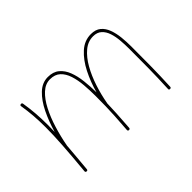

<svg xmlns="http://www.w3.org/2000/svg" viewBox="-81 -755 1022 1022"><g transform="rotate(-45 430.0 -244.5)"><path d="M103 -4.9Q112.8 -109.4 117.7 -183.8Q122.6 -258.3 122.6 -315.9Q122.6 -364.3 119.4 -405Q116.2 -445.8 109.4 -487.3Q107.9 -495.6 116.2 -496.6Q124.5 -497.6 126 -490.2Q132.8 -448.2 136.2 -406.5Q139.6 -364.7 139.6 -315.9Q139.6 -291.5 138.7 -264.2Q156.2 -325.2 182.1 -378.4Q208 -431.6 242.4 -464.4Q276.9 -497.1 319.3 -497.1Q359.4 -497.1 384 -476.6Q408.7 -456.1 421.9 -421.6Q435.1 -387.2 439.9 -344Q444.8 -300.8 445.3 -255.9Q462.4 -317.9 490.2 -372.8Q518.1 -427.7 556.4 -462.2Q594.7 -496.6 643.1 -496.6Q678.2 -496.6 699.2 -479Q720.2 -461.4 731 -432.1Q741.7 -402.8 745.4 -367.7Q749 -332.5 749 -297.4Q749 -223.1 748.3 -152.1Q747.6 -81.1 743.7 0.5Q743.2 8.3 734.9 8.3Q726.1 8.3 727.1 -0.5Q731 -82 731.7 -152.6Q732.4 -223.1 732.4 -297.4Q732.4 -328.1 729.7 -360.4Q727.1 -392.6 718.3 -419.7Q709.5 -446.8 691.4 -463.4Q673.3 -480 643.1 -480Q604 -480 571.8 -452.9Q539.6 -425.8 514.4 -381.3Q489.3 -336.9 471.7 -283.2Q454.1 -229.5 444.8 -176.3L444.3 -175.3Q443.4 -139.2 441.2 -100.3Q439 -61.5 434.6 0.5Q434.1 8.3 425.8 8.3Q417.5 8.3 418 -0.5Q422.4 -59.6 424.6 -98.1Q426.8 -136.7 427.5 -169.9Q428.2 -203.1 428.2 -245.6Q428.2 -288.1 424.8 -329.8Q421.4 -371.6 410.4 -405.8Q399.4 -439.9 377.7 -460.2Q356 -480.5 319.3 -480.5Q284.2 -480.5 254.6 -453.1Q225.1 -425.8 201.7 -380.4Q178.2 -335 161.4 -280Q144.5 -225.1 134.3 -169.4L133.8 -167.5Q130.9 -131.8 127.4 -91.1Q124 -50.3 119.6 -2.9Q118.7 5.4 110.4 4.4Q102.1 3.4 103 -4.9Z"/></g></svg>

Font: Mikhak Thin
Style: Regular
Weight: 100
Designer: Amin Abedi
Version: Version 3.3